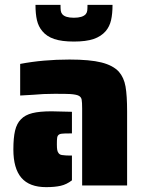

<svg xmlns="http://www.w3.org/2000/svg" viewBox="-20 -763 598 790"><path d="M318 -316Q318 -342 316 -353Q314 -364 304 -369Q295 -374 270 -376Q255 -377 205 -377Q157 -377 116 -373L63 -370V-500Q157 -518 266 -518Q350 -518 397.5 -506Q445 -494 469 -468Q490 -444 496.5 -407Q503 -370 503 -304V0H318ZM35 -148Q35 -196 42 -225.5Q49 -255 66 -272Q83 -290 113 -297.5Q143 -305 192 -305L276 -303V-214H266Q243 -214 236 -213Q216 -212 215 -194Q214 -188 214 -169Q214 -154 215.5 -146Q217 -138 221 -133Q226 -126 236 -125Q250 -123 266 -123H276V-21Q254 -4 229.5 1.5Q205 7 170 7Q101 7 68 -31.5Q35 -70 35 -148ZM154 -635Q138 -654 132 -680Q126 -706 126 -743H229Q229 -728 230 -719.5Q231 -711 236 -705Q248 -690 284 -690Q320 -690 333 -705Q338 -711 339 -719.5Q340 -728 340 -743H443Q443 -706 437 -680Q431 -654 415 -635Q396 -613 365 -602.5Q334 -592 284 -592Q234 -592 203 -602.5Q172 -613 154 -635Z"/></svg>

Font: Saira Stencil One
Style: Regular
Weight: 400
Designer: Hector Gatti with collaboration of the Omnibus-Type team
Foundry: Omnibus-Type
Version: Version 1.004